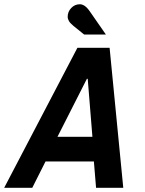

<svg xmlns="http://www.w3.org/2000/svg" viewBox="-41 -896 693 916"><path d="M-21.1 0 328.3 -668H481.9L547.1 0H417.3L406.9 -125.8H176.3L112.9 0ZM233.2 -243.4H399.9L377.5 -519.9H373.5ZM360.5 -731.2 309.7 -772.2Q294 -785.2 288 -795.4Q281.9 -805.6 281.9 -816.3Q281.9 -839.9 298.8 -857.8Q315.7 -875.7 339.8 -875.7Q351.7 -875.7 363.6 -867.5Q375.5 -859.3 388.1 -840.8L464.2 -731.2Z"/></svg>

Font: Atkinson Hyperlegible Mono ExtraLight
Style: Italic
Weight: 200
Italic angle: -12°
Monospace: yes
Designer: Elliott Scott, Megan Eiswerth, Linus Boman, Theodore Petrosky, Letters from Sweden
Foundry: Applied Design Works, Letters from Sweden
Version: Version 2.001